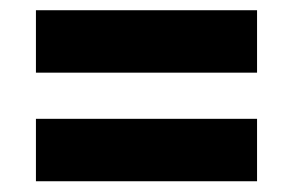

<svg xmlns="http://www.w3.org/2000/svg" viewBox="-20 -492 558 366"><path d="M48.5 -146.5V-265.5H470V-146.5ZM48.5 -353.5V-472.5H470V-353.5Z"/></svg>

Font: Anek Gurmukhi Medium
Style: Bold
Weight: 700
Version: Version 1.003